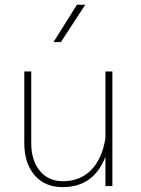

<svg xmlns="http://www.w3.org/2000/svg" viewBox="-20 -785 595 810"><path d="M82.5 -181.2C82.5 -125 96.7 -80.1 125.5 -46.4C153.8 -12.7 193.4 4.4 244.1 4.4C331.5 4.4 391.6 -38.1 424.8 -123.5V0H454.1V-483.4H424.8V-202.1C406.7 -86.4 342.3 -20.5 246.1 -20.5C204.6 -20.5 171.9 -35.2 147.9 -64.5C124 -93.8 111.8 -132.3 111.8 -180.2V-483.4H82.5ZM205.6 -607.4H236.8L339.8 -765.1H304.7Z"/></svg>

Font: Estedad Thin
Style: Regular
Weight: 100
Designer: Amin Abedi
Version: Version 7.3